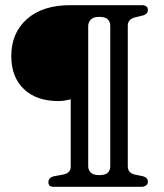

<svg xmlns="http://www.w3.org/2000/svg" viewBox="-20 -720 634 740"><path d="M526 0H186Q166.5 0 166.5 -17.5Q166.5 -35 187 -40.5L225 -47.5Q252.5 -54 252.5 -77V-337.5Q242.5 -335 231.5 -332.8Q220.5 -330.5 204.5 -330.5Q120.5 -330.5 72 -376.8Q23.5 -423 23.5 -504Q23.5 -593 83.8 -646.5Q144 -700 250 -700H528.5Q537.5 -700 543.8 -695.5Q550 -691 550 -681.5Q550 -667 533 -661L498.5 -652.5Q472.5 -645 472.5 -621V-79.5Q472.5 -54 498 -47.5L530 -41Q550 -35.5 550 -20Q550 -9.5 542.2 -4.8Q534.5 0 526 0ZM405 -78.5V-620.5Q405 -635.5 395.5 -645.2Q386 -655 362.5 -655Q339.5 -655 329.8 -644.2Q320 -633.5 320 -620.5V-78.5Q320 -65.5 329.8 -55.2Q339.5 -45 362.5 -45Q386 -45 395.5 -54.5Q405 -64 405 -78.5Z"/></svg>

Font: Fraunces 72pt Soft
Style: Regular
Weight: 400
Version: Version 1.000;[b76b70a41]